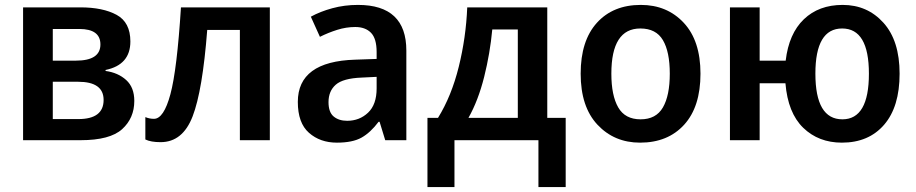

<svg xmlns="http://www.w3.org/2000/svg" viewBox="-20 -571 3730 782"><path d="M511 -402Q511 -480 455 -510.5Q399 -541 307 -541H74V0H308Q428 0 477.5 -45Q527 -90 527 -160Q527 -215 494 -245Q461 -275 410 -282V-286Q511 -307 511 -402ZM389 -390Q389 -324 289 -324H195V-453H303Q389 -453 389 -390ZM402 -164Q402 -86 299 -86H195V-238H298Q402 -238 402 -164Z M1079 0V-541H717Q701 -287 674 -187Q647 -87 607 -87Q589 -87 572 -94V-3Q594 8 634 8Q724 8 764.5 -97Q805 -202 824 -449H957V0Z M1514 -258V-211Q1514 -145 1479 -112Q1444 -79 1394 -79Q1360 -79 1339 -96.5Q1318 -114 1318 -155Q1318 -200 1347.5 -226Q1377 -252 1453 -255ZM1438 -551Q1383 -551 1333.5 -537.5Q1284 -524 1246 -503L1283 -421Q1317 -438 1353.5 -449.5Q1390 -461 1427 -461Q1468 -461 1491 -437.5Q1514 -414 1514 -359V-331L1427 -328Q1193 -321 1193 -156Q1193 -70 1238.5 -30Q1284 10 1352 10Q1416 10 1452.5 -10.5Q1489 -31 1522 -75H1526L1549 0H1635V-365Q1635 -551 1438 -551Z M2089 -451V-91H1888Q1928 -162 1952 -258Q1976 -354 1985 -451ZM2209 -541H1883Q1878 -418 1848.5 -299Q1819 -180 1764 -91H1721V191H1831V0H2173V191H2284V-91H2209Z M2833 -271Q2833 -405 2765 -478Q2697 -551 2590 -551Q2477 -551 2411 -478Q2345 -405 2345 -271Q2345 -136 2413.5 -63Q2482 10 2587 10Q2700 10 2766.5 -63Q2833 -136 2833 -271ZM2470 -271Q2470 -455 2588 -455Q2652 -455 2680 -407.5Q2708 -360 2708 -271Q2708 -182 2680 -133.5Q2652 -85 2589 -85Q2526 -85 2498 -133.5Q2470 -182 2470 -271Z M3644 -271Q3644 -405 3578.5 -478Q3513 -551 3412 -551Q3315 -551 3254 -492.5Q3193 -434 3180 -324H3074V-541H2953V0H3074V-232H3179Q3189 -111 3251.5 -50.5Q3314 10 3409 10Q3518 10 3581 -63Q3644 -136 3644 -271ZM3301 -271Q3301 -455 3410 -455Q3519 -455 3519 -271Q3519 -85 3411 -85Q3301 -85 3301 -271Z"/></svg>

Font: Noto Sans Display Medium
Style: Regular
Weight: 500
Designer: Monotype Design Team
Foundry: Monotype Imaging Inc.
Version: Version 1.900